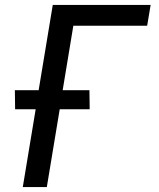

<svg xmlns="http://www.w3.org/2000/svg" viewBox="-20 -755 640 775"><path d="M72 0 124 -314H41L40 -391H136L193 -735H588L574 -651H276L233 -391H341L342 -314H221L169 0Z"/></svg>

Font: Iosevka Aile Medium
Style: Italic
Weight: 500
Italic angle: -9°
Designer: Belleve Invis
Foundry: Belleve Invis
Version: Version 31.1.0; ttfautohint (v1.8.4)